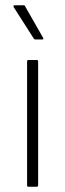

<svg xmlns="http://www.w3.org/2000/svg" viewBox="-20 -710 246 730"><path d="M88 0Q83 0 83 -5V-476Q83 -482 88 -482H119Q125 -482 125 -476V-5Q125 0 119 0ZM114 -560Q110 -560 108 -564L32 -683Q31 -685 31.5 -687.5Q32 -690 35 -690H69Q75 -690 76 -685L144 -566Q147 -560 141 -560Z"/></svg>

Font: Sofia Sans Semi Condensed ExtraLight
Style: Regular
Weight: 250
Version: Version 4.100